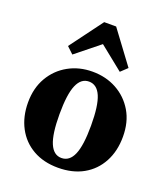

<svg xmlns="http://www.w3.org/2000/svg" viewBox="-140 -852 845 966"><g transform="rotate(20 282.5 -369.0)"><path d="M282 15Q205 15 148 -17.5Q91 -50 60 -108.5Q29 -167 29 -243Q29 -320 62.5 -377.5Q96 -435 153.5 -467Q211 -499 282 -499Q354 -499 411.5 -467.5Q469 -436 503 -379Q537 -322 537 -243Q537 -166 505.5 -107.5Q474 -49 417 -17Q360 15 282 15ZM282 -37Q325 -37 346 -86Q367 -135 367 -241Q367 -348 346 -397Q325 -446 282 -446Q240 -446 219 -397Q198 -348 198 -241Q198 -135 219 -86Q240 -37 282 -37ZM410 -545 283 -647 156 -545 121 -578 251 -753H315L445 -578Z"/></g></svg>

Font: Source Serif 4
Style: Bold
Weight: 700
Designer: Frank Grießhammer
Foundry: Adobe
Version: Version 4.005;hotconv 1.1.0;makeotfexe 2.6.0